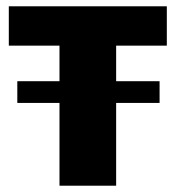

<svg xmlns="http://www.w3.org/2000/svg" viewBox="-20 -590 562 610"><path d="M349 -445V-332H487V-263H349V0H169V-263H35V-332H169V-445H8V-570H510V-445Z"/></svg>

Font: Lalezar
Style: Regular
Weight: 400
Designer: Borna Izadpanah
Foundry: Borna Izadpanah
Version: Version 1.003